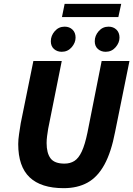

<svg xmlns="http://www.w3.org/2000/svg" viewBox="-20 -969 695 1001"><path d="M312 12Q194 12 134.5 -44.5Q75 -101 75 -218Q75 -241 79.5 -271Q84 -301 88 -326L154 -651H302L231 -297Q228 -278 225.5 -259.5Q223 -241 223 -223Q223 -171 243.5 -143.5Q264 -116 316 -116Q346 -116 368 -130Q390 -144 406.5 -179.5Q423 -215 436 -278L510 -651H655L580 -281Q560 -176 524.5 -111Q489 -46 436.5 -17Q384 12 312 12ZM302 -699Q278 -699 261.5 -713.5Q245 -728 245 -754Q245 -783 265.5 -806.5Q286 -830 317 -830Q342 -830 358 -814.5Q374 -799 374 -773Q374 -746 353.5 -722.5Q333 -699 302 -699ZM531 -699Q507 -699 490.5 -713.5Q474 -728 474 -754Q474 -783 494.5 -806.5Q515 -830 546 -830Q571 -830 587 -814.5Q603 -799 603 -773Q603 -746 582.5 -722.5Q562 -699 531 -699ZM303 -880 317 -949H612L597 -880Z"/></svg>

Font: Source Sans 3 ExtraLight ExtraBold
Style: Italic
Weight: 800
Italic angle: -11°
Version: Version 3.052;hotconv 1.1.0;makeotfexe 2.6.0